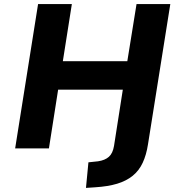

<svg xmlns="http://www.w3.org/2000/svg" viewBox="-20 -725 876 938"><path d="M400 193 412 68 459 63Q493 58 512 41Q531 24 537 -12L580 -287H264L219 0H54L166 -705H331L287 -426H602L647 -705H812L703 -20Q695 32 677 70.5Q659 109 628 134Q597 159 552.5 172.5Q508 186 445 190Z"/></svg>

Font: Nunito Sans 6pt ExtraBold
Style: Italic
Weight: 800
Italic angle: -9°
Version: Version 3.101;gftools[0.9.27]